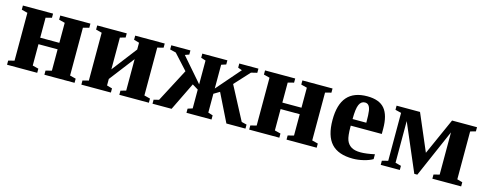

<svg xmlns="http://www.w3.org/2000/svg" viewBox="-26 -949 3630 1438"><g transform="rotate(15 1789.5 -230.5)"><path d="M362.3 -209.5H213.9V-43.9L260.3 -32.2V0H26.4V-32.2L72.8 -43.9V-415L26.4 -426.8V-459H260.3V-426.8L213.9 -415V-259.8H362.3V-415L315.9 -426.8V-459H549.8V-426.8L503.4 -415V-43.9L549.8 -32.2V0H315.9V-32.2L362.3 -43.9Z M897 0V-32.2L938.5 -43.9V-287.6L790 -94.2V-43.9L831.5 -32.2V0H602.5V-32.2L648.9 -43.9V-415L602.5 -426.8V-459H831.5V-426.8L790 -415V-168.9L938.5 -362.3V-415L897 -426.8V-459H1126V-426.8L1079.6 -415V-43.9L1126 -32.2V0Z M1620.1 -216.8 1575.2 -189.9V-43.9L1611.8 -32.2V0H1417.5V-32.2L1454.1 -43.9V-189.9L1408.2 -217.8L1302.2 0H1154.3V-31.2L1194.3 -41L1329.6 -298.8L1223.1 -415.5L1176.8 -426.8V-459H1325.2V-426.8L1293.5 -415.5L1454.1 -230.5V-415L1417.5 -426.8V-459H1611.8V-426.8L1575.2 -415V-230.5L1735.8 -415.5L1704.1 -426.8V-459H1852.5V-426.8L1806.2 -415.5L1699.2 -298.8L1835 -41L1875 -31.2V0H1727.1Z M2239.7 -209.5H2091.3V-43.9L2137.7 -32.2V0H1903.8V-32.2L1950.2 -43.9V-415L1903.8 -426.8V-459H2137.7V-426.8L2091.3 -415V-259.8H2239.7V-415L2193.4 -426.8V-459H2427.2V-426.8L2380.9 -415V-43.9L2427.2 -32.2V0H2193.4V-32.2L2239.7 -43.9Z M2694.8 -470.2Q2788.1 -470.2 2829.8 -420.4Q2871.6 -370.6 2871.6 -265.6V-225.6H2630.9V-217.8Q2630.9 -145 2642.6 -114.3Q2654.3 -83.5 2680.7 -67.4Q2707 -51.3 2752.9 -51.3Q2795.9 -51.3 2861.3 -65.4V-27.8Q2834.5 -11.7 2791.7 -1.2Q2749 9.3 2708.5 9.3Q2595.7 9.3 2541.7 -49.6Q2487.8 -108.4 2487.8 -231.9Q2487.8 -352.1 2539.3 -411.1Q2590.8 -470.2 2694.8 -470.2ZM2689.5 -420.9Q2660.2 -420.9 2645.8 -389.2Q2631.3 -357.4 2631.3 -276.9H2737.8Q2737.8 -342.3 2733.4 -368.9Q2729 -395.5 2718.5 -408.2Q2708 -420.9 2689.5 -420.9Z M3207.5 0H3184.1L3026.9 -367.2V-43.9L3071.8 -32.2V0H2923.8V-32.2L2970.2 -43.9V-415.5L2923.8 -426.8V-459H3105.5L3227.1 -174.8L3354 -459H3547.4V-426.8L3505.9 -415V-43.9L3547.4 -32.2V0H3324.2V-32.2L3369.1 -43.9V-371.1Z"/></g></svg>

Font: Liberation Serif
Style: Bold
Weight: 700
Designer: Steve Matteson
Foundry: Ascender Corporation
Version: Version 2.1.5